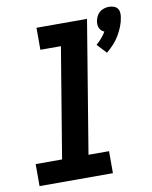

<svg xmlns="http://www.w3.org/2000/svg" viewBox="-86 -838 716 902"><g transform="rotate(-10 272.0 -386.5)"><path d="M450 -562 408 -607Q422 -619 434 -633Q446 -647 455 -662Q447 -665 441.5 -670.5Q436 -676 432.5 -683Q429 -690 428.5 -698.5Q428 -707 429 -716Q431 -727 436.5 -738.5Q442 -750 451.5 -758Q461 -766 473 -769.5Q485 -773 496 -773Q507 -773 518 -769.5Q529 -766 535.5 -758Q542 -750 543.5 -738.5Q545 -727 543 -716Q540 -694 531.5 -672.5Q523 -651 511.5 -631.5Q500 -612 484 -594.5Q468 -577 450 -562ZM29 0V-105H155L242 -630H144V-735H385L281 -105H379V0Z"/></g></svg>

Font: Iosevka Term Curly XBd Obl
Style: Regular
Weight: 800
Italic angle: -9°
Designer: Belleve Invis
Foundry: Belleve Invis
Version: Version 32.3.0